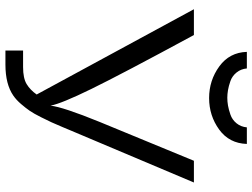

<svg xmlns="http://www.w3.org/2000/svg" viewBox="-131 -798 929 707"><g transform="rotate(90 333.5 -444.5)"><path d="M171 -889H232Q234 -867 247 -851Q260 -835 278.5 -828.5Q297 -822 312 -819.5Q327 -817 340 -817Q354 -817 368.5 -819.5Q383 -822 402 -828.5Q421 -835 434 -851Q447 -867 449 -889H510Q508 -824 457 -787Q406 -750 341 -750Q276 -750 224.5 -787.5Q173 -825 171 -889ZM14 -694H109Q253 -428 307.5 -316.5Q362 -205 369 -166Q374 -212 429 -347L572 -694H652L462 -244Q461 -241 448 -210.5Q435 -180 430 -169Q425 -158 411.5 -131Q398 -104 388 -89.5Q378 -75 363 -57.5Q348 -40 332 -29Q290 0 218 0H166V-65H227Q268 -65 289.5 -78Q311 -91 328 -115Z"/></g></svg>

Font: CMU Sans Serif
Style: Medium
Weight: 500
Version: Version 0.7.0